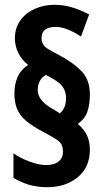

<svg xmlns="http://www.w3.org/2000/svg" viewBox="-20 -778 431 799"><path d="M40 -390Q40 -427 53 -457Q66 -487 97 -508Q70 -529 56 -558Q42 -587 42 -619Q42 -662 65 -693.5Q88 -725 125.5 -741.5Q163 -758 207 -758Q243 -758 277.5 -748Q312 -738 351 -718L317 -626Q288 -645 261.5 -655.5Q235 -666 212 -666Q153 -666 153 -620Q153 -591 176.5 -576.5Q200 -562 231 -546Q285 -517 319.5 -481.5Q354 -446 354 -384Q354 -345 344 -314.5Q334 -284 304 -262Q332 -238 343 -212.5Q354 -187 354 -155Q354 -82 303.5 -40.5Q253 1 177 1Q134 1 99.5 -9.5Q65 -20 36 -38V-140Q64 -120 103.5 -105.5Q143 -91 171 -91Q206 -91 224 -106Q242 -121 242 -146Q242 -165 236 -176.5Q230 -188 212 -199.5Q194 -211 160 -229Q113 -254 87 -276.5Q61 -299 50.5 -326Q40 -353 40 -390ZM137 -403Q137 -378 156.5 -357Q176 -336 209 -319L229 -306Q255 -329 255 -369Q255 -399 238.5 -420Q222 -441 171 -466Q154 -457 145.5 -440.5Q137 -424 137 -403Z"/></svg>

Font: Noto Sans Gujarati ExtraCondensed
Style: Bold
Weight: 700
Width: 2
Designer: Jelle Bosma - Monotype Design Team, Universal Thirst
Foundry: Monotype Imaging Inc.
Version: Version 2.106; ttfautohint (v1.8.4.7-5d5b)